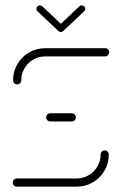

<svg xmlns="http://www.w3.org/2000/svg" viewBox="-20 -699 457 719"><path d="M372.2 -135.9Q378.5 -135.9 383 -131.3Q387.4 -126.7 387.4 -120.4Q387.4 -87.4 371.3 -59.8Q355.2 -32.2 327.6 -16.1Q300 0 267 0H43Q36.7 0 32.2 -4.6Q27.8 -9.3 27.8 -15.6Q27.8 -21.9 32.2 -26.3Q36.7 -30.7 43 -30.7H267Q291.5 -30.7 312 -42.8Q332.6 -54.8 344.6 -75.4Q356.7 -95.9 356.7 -120.4Q356.7 -126.7 361.3 -131.3Q365.9 -135.9 372.2 -135.9ZM264.1 -259.3Q264.1 -253 259.4 -248.5Q254.8 -244.1 248.5 -244.1H168.1Q161.9 -244.1 157.4 -248.5Q153 -253 153 -259.3Q153 -265.6 157.4 -270.2Q161.9 -274.8 168.1 -274.8H248.5Q254.8 -274.8 259.4 -270.2Q264.1 -265.6 264.1 -259.3ZM44.4 -383Q38.1 -383 33.5 -387.4Q28.9 -391.9 28.9 -398.1Q28.9 -431.1 45 -458.7Q61.1 -486.3 88.7 -502.4Q116.3 -518.5 149.3 -518.5H373.7Q380 -518.5 384.4 -514.1Q388.9 -509.6 388.9 -503.3Q388.9 -497 384.4 -492.4Q380 -487.8 373.7 -487.8H149.3Q124.8 -487.8 104.3 -475.7Q83.7 -463.7 71.7 -443.1Q59.6 -422.6 59.6 -398.1Q59.6 -391.9 55.2 -387.4Q50.7 -383 44.4 -383ZM116.3 -666.3Q116.3 -671.5 120.2 -675.2Q124.1 -678.9 129.3 -678.9Q134.1 -678.9 138.1 -675.6L216.7 -601.5Q220.7 -597.4 220.7 -591.9Q220.7 -586.7 216.9 -583Q213 -579.3 207.8 -579.3Q202.6 -579.3 198.9 -582.6L120.4 -656.7Q116.3 -660.7 116.3 -666.3ZM286.3 -678.9Q291.5 -678.9 295.4 -675.2Q299.3 -671.5 299.3 -666.3Q299.3 -660.7 295.2 -656.7L217.4 -583.3L199.6 -601.9L277.4 -675.6Q281.5 -678.9 286.3 -678.9Z"/></svg>

Font: 26F Galaxy Sans Ultra Light
Style: Regular
Weight: 200
Designer: C₂₉H₂₅N₃O₅
Version: Version 1.100